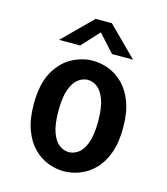

<svg xmlns="http://www.w3.org/2000/svg" viewBox="-107 -784 764 878"><g transform="rotate(15 275.0 -344.5)"><path d="M275.5 11Q238 11 200.5 -3.5Q163 -18 132.2 -49Q101.5 -80 83 -130Q64.5 -180 64.5 -251Q64.5 -345.5 96.2 -402.8Q128 -460 176.8 -486Q225.5 -512 275.5 -512Q313.5 -512 351 -497.8Q388.5 -483.5 419.5 -452.5Q450.5 -421.5 469 -371.8Q487.5 -322 487.5 -251Q487.5 -180 469 -130Q450.5 -80 419.5 -49Q388.5 -18 351 -3.5Q313.5 11 275.5 11ZM275.5 -79.5Q298.5 -79.5 320 -94.8Q341.5 -110 355.5 -147.5Q369.5 -185 369.5 -251Q369.5 -315.5 355.5 -352.8Q341.5 -390 320 -405.8Q298.5 -421.5 275.5 -421.5Q253 -421.5 231.2 -405.8Q209.5 -390 195.5 -352.8Q181.5 -315.5 181.5 -251Q181.5 -185 195.5 -147.5Q209.5 -110 231.2 -94.8Q253 -79.5 275.5 -79.5ZM100.5 -564 237 -700H314L450.5 -564H351L276 -646.5L200 -564Z"/></g></svg>

Font: Trispace SemiCondensed Medium
Style: Regular
Weight: 500
Width: 4
Designer: Tyler Finck
Foundry: Etcetera Type Company
Version: Version 1.210; ttfautohint (v1.8.3)